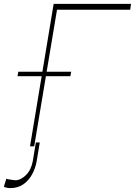

<svg xmlns="http://www.w3.org/2000/svg" viewBox="-85 -747 689 980"><path d="M583.8 -727.3 579.5 -697.4H206L89.5 0H68.2L188.9 -727.3ZM4.3 -358 8.5 -380.7H278.4L274.1 -358ZM98 -19.9H117.9L102.3 75.3Q96.2 110.4 79.4 142Q62.5 173.7 34.6 193.4Q6.7 213.1 -32.7 213.1Q-51.8 213.1 -65.3 206L-52.6 164.8Q-50.8 166.9 -38.7 168.7Q-26.6 170.5 -17.4 171.9Q-6.4 172.9 -7.1 173.3Q21.3 172.6 47.6 146.5Q73.9 120.4 82.4 75.3Z"/></svg>

Font: Inter Thin  BETA
Style: Italic
Weight: 100
Italic angle: -9.39999°
Designer: Rasmus Andersson
Foundry: rsms
Version: Version 3.011;git-f93a4a705